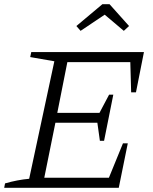

<svg xmlns="http://www.w3.org/2000/svg" viewBox="-27 -895 730 915"><path d="M-7 0 -3 -21Q56 -38 112 -43L232 -603L117 -623L122 -647H659L621 -455H598L594 -599H294L246 -357H447L493 -444H513L469 -224H449L437 -310H237L184 -48H492L559 -212H582L539 0ZM495 -875 588 -771 563 -748 472 -825 357 -748 337 -771 461 -875Z"/></svg>

Font: Piazzolla Light
Style: Italic
Weight: 300
Italic angle: -11.3°
Designer: Juan Pablo del Peral
Foundry: Huerta Tipografica
Version: Version 1.330